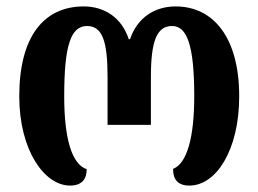

<svg xmlns="http://www.w3.org/2000/svg" viewBox="-20 -569 805 598"><path d="M198 9C234 9 250 -10 250 -42C203 -58 180 -139 180 -269C180 -423 199 -488 251 -488C299 -488 315 -440 315 -330V-180H450V-330C450 -440 468 -488 516 -488C563 -488 585 -427 585 -269C585 -143 563 -60 519 -43C519 -12 532 9 570 9C653 9 725 -101 725 -269C725 -453 644 -549 527 -549C463 -549 408 -515 385 -447H381C359 -515 304 -549 241 -549C117 -549 40 -456 40 -269C40 -100 119 9 198 9Z"/></svg>

Font: Noto Serif Georgian Condensed Bold
Style: Regular
Weight: 700
Width: 3
Designer: Monotype Design Team, Akaki Razmadze
Foundry: Google LLC
Version: Version 2.003